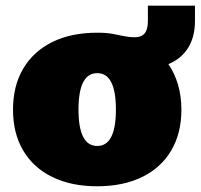

<svg xmlns="http://www.w3.org/2000/svg" viewBox="-20 -648 707 677"><path d="M322.8 8.8Q231 8.8 164.3 -23.9Q97.7 -56.6 61.8 -117.2Q25.9 -177.7 25.9 -261.2Q25.9 -345.2 61.8 -406Q97.7 -466.8 164.3 -499.8Q231 -532.7 322.8 -532.7Q355 -532.7 377.2 -528.6Q399.4 -524.4 417.7 -520.5Q436 -516.6 455.6 -516.6Q478 -516.6 489.7 -530Q501.5 -543.5 501.5 -574.7V-627.9H667.5V-574.7Q667.5 -517.1 642.8 -478.5Q618.2 -439.9 573.7 -421.9Q595.7 -390.1 607.7 -349.4Q619.6 -308.6 619.6 -261.2Q619.6 -177.7 583.7 -117.2Q547.9 -56.6 481.2 -23.9Q414.6 8.8 322.8 8.8ZM322.8 -133.3Q388.7 -133.3 388.7 -261.7Q388.7 -390.1 322.8 -390.1Q256.8 -390.1 256.8 -261.7Q256.8 -133.3 322.8 -133.3Z"/></svg>

Font: Bevan
Style: Regular
Weight: 400
Designer: Vernon Adams
Foundry: Vernon Adams
Version: Version 2.100; ttfautohint (v1.8.3)